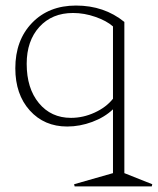

<svg xmlns="http://www.w3.org/2000/svg" viewBox="-20 -436 569 692"><path d="M387.2 -340.8Q363.8 -361.3 323.7 -375.2Q283.7 -389.2 243.2 -389.2Q167.5 -389.2 121.8 -338.9Q76.2 -288.6 76.2 -206.1Q76.2 -117.7 120.1 -64.5Q164.1 -11.2 235.8 -11.2Q279.8 -11.2 321.3 -30.3Q362.8 -49.3 387.2 -80.1ZM35.2 -189.9Q35.2 -291 95.5 -353.5Q155.8 -416 253.9 -416Q355.5 -416 428.2 -356.9V188L528.8 228L526.9 235.8H249L247.1 228L387.2 188V-42Q356.9 -13.2 312.3 3.4Q267.6 20 222.2 20Q139.6 20 87.4 -37.8Q35.2 -95.7 35.2 -189.9Z"/></svg>

Font: Halibut Thin
Style: Regular
Weight: 250
Designer: Matteo Maggi
Foundry: Collletttivo
Version: Version 3.080 | FøM Fix